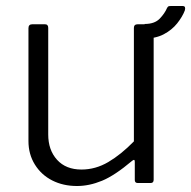

<svg xmlns="http://www.w3.org/2000/svg" viewBox="-20 -611 638 641"><path d="M252 -45Q299 -45 341.5 -70Q384 -95 427 -139V-518Q427 -530 440 -530H482Q493 -530 493 -518V-11Q493 0 483 0H440Q430 0 430 -10V-71Q430 -76 428 -77Q426 -78 421 -74Q363 -25 320.5 -7.5Q278 10 237 10Q191 10 154.5 -8.5Q118 -27 96.5 -61.5Q75 -96 75 -140V-517Q75 -530 88 -530H130Q141 -530 141 -518V-162Q141 -110 170.5 -77.5Q200 -45 252 -45ZM589 -591Q596 -591 597.5 -587Q599 -583 597 -576Q589 -555 571.5 -533Q554 -511 526.5 -496.5Q499 -482 458 -482L463 -531Q496 -531 513 -548.5Q530 -566 538 -585Q541 -590 544 -590.5Q547 -591 551 -591Z"/></svg>

Font: Libre Franklin Thin Light
Style: Regular
Weight: 300
Version: Version 3.000